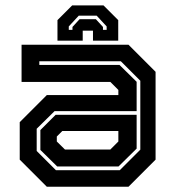

<svg xmlns="http://www.w3.org/2000/svg" viewBox="-20 -710 666 730"><path d="M158 0 55 -103V-245.5L158 -348.5H430V-368L399.5 -398.5H62V-540H468.5L571.5 -437V-103L468.5 0ZM197.5 -77 133.5 -140V-215.5L191.5 -273.5H499.5V-145L430.5 -77ZM192.5 -63H435.5L513.5 -141V-403L439.5 -477H129.5V-463H434.5L499.5 -399V-287.5H187.5L119.5 -220.5V-136ZM227 -141.5H399.5L430 -172V-212H217L196 -191V-172ZM373.5 -689.5 429.5 -633.5V-555.5H333.5V-593.5H294.5V-555.5H198.5V-633.5L254.5 -689.5ZM347.5 -650.5H279.5L241.5 -609.5V-596.5H255.5V-607.5L282.5 -637H344.5L371.5 -607.5V-596.5H385.5V-609.5Z"/></svg>

Font: Tourney
Style: Bold
Weight: 700
Designer: Tyler Finck
Foundry: Etcetera Type Co
Version: Version 1.015